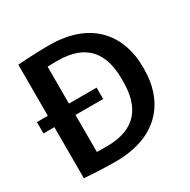

<svg xmlns="http://www.w3.org/2000/svg" viewBox="-151 -801 943 952"><g transform="rotate(-30 321.0 -325.5)"><path d="M5.8 -292.5H68.3V0C68.3 0 160.8 7.5 246.7 7.5C510.8 7.5 597.5 -160 597.5 -315V-335C597.5 -490 510.8 -657.5 246.7 -657.5C160.8 -657.5 68.3 -650 68.3 -650V-357.5H5.8ZM189.2 -80.8V-292.5H347.5V-357.5H189.2V-569.2C208.3 -570 230 -570 246.7 -570C414.2 -570 476.7 -476.7 476.7 -335V-315C476.7 -173.3 414.2 -80 246.7 -80C230 -80 208.3 -80 189.2 -80.8Z"/></g></svg>

Font: Boon SemiBold
Style: Regular
Weight: 600
Designer: Sungsit Sawaiwan
Foundry: FontUni
Version: Version 2.0